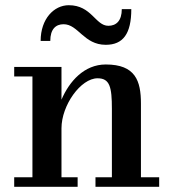

<svg xmlns="http://www.w3.org/2000/svg" viewBox="-20 -717 664 737"><path d="M224 -624C280.5 -624 301.5 -545 386 -545C452.5 -545 484 -587.5 484 -682H447.5C447.5 -637.5 426.5 -618 396 -618C346 -618 332 -697 244 -697C187.5 -697 136 -645 136 -560H173C173 -604.5 193.5 -624 224 -624ZM34.5 -36.5V0H278V-36.5H216V-224.5C216 -313 290 -416.5 354.5 -416.5C401.5 -416.5 409.5 -383 409.5 -299V-36.5H346.5V0H591V-36.5H521V-319.5C521 -406.5 500 -469.5 386 -469.5C303 -469.5 246 -404.5 216 -334.5V-460H34.5V-423.5H104.5V-36.5Z"/></svg>

Font: Bodoni* 06pt Medium
Style: Regular
Weight: 500
Version: Version 2.3